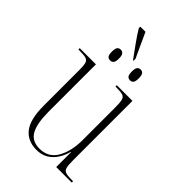

<svg xmlns="http://www.w3.org/2000/svg" viewBox="-256 -928 1022 1022"><g transform="rotate(45 255.0 -417.5)"><path d="M260 -691Q233 -728 205.5 -766.5Q178 -805 161 -834V-845H200Q212 -818 229.5 -780.5Q247 -743 264 -706V-691ZM174 -604Q162 -604 155 -612Q148 -620 148 -644Q148 -668 155 -676.5Q162 -685 174 -685Q186 -685 193.5 -676.5Q201 -668 201 -644Q201 -620 193.5 -612Q186 -604 174 -604ZM324 -604Q312 -604 305 -612Q298 -620 298 -644Q298 -668 305 -676.5Q312 -685 324 -685Q336 -685 343 -676.5Q350 -668 350 -644Q350 -620 343 -612Q336 -604 324 -604ZM234 10Q167 10 131 -35.5Q95 -81 95 -184V-452Q95 -486 90.5 -501.5Q86 -517 71 -521.5Q56 -526 23 -526H14V-536H136V-179Q136 -92 159.5 -49Q183 -6 241 -6Q307 -6 339 -61.5Q371 -117 371 -202V-441Q371 -480 367 -498Q363 -516 348.5 -521Q334 -526 300 -526H293V-536H411V-89Q411 -52 415.5 -35.5Q420 -19 435 -14.5Q450 -10 481 -10H490V0H373V-112H371Q355 -54 320 -22Q285 10 234 10Z"/></g></svg>

Font: Noto Serif Display Condensed ExtraLight
Style: Regular
Weight: 200
Width: 3
Designer: Monotype Design Team
Foundry: Monotype Imaging Inc.
Version: Version 2.009